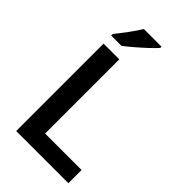

<svg xmlns="http://www.w3.org/2000/svg" viewBox="-279 -1023 1109 1109"><g transform="rotate(45 275.0 -469.0)"><path d="M341.8 -938H197.8C171.9 -895 120.1 -826.2 90.8 -791V-777.8H174.8C190.9 -790 210 -805.2 231.9 -824.2C253.9 -842.8 274.9 -861.8 295.4 -880.9C315.4 -899.9 331.1 -915.5 341.8 -927.7ZM519 0V-107.9H221.2V-713.9H92.8V0Z"/></g></svg>

Font: Noto Reveo Sans
Style: Regular
Weight: 600
Designer: Monotype Design Team
Foundry: Monotype Imaging Inc.
Version: Version 2.007